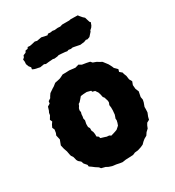

<svg xmlns="http://www.w3.org/2000/svg" viewBox="-182 -846 886 973"><g transform="rotate(-30 261.0 -359.5)"><path d="M248 20 234 18 215 14 192 11 174 5 161 -2 138 -8 131 -17 114 -28 101 -38 88 -47 87 -57 73 -73 68 -87 55 -98 50 -107 45 -127 37 -139 34 -151 31 -168 24 -188 19 -210 30 -239 24 -265 29 -277 32 -296 26 -309 33 -324 42 -337 36 -350 48 -370 50 -383 55 -393 61 -413 76 -422 78 -435 92 -444 97 -453 106 -466 128 -481 138 -487 153 -499 181 -505 189 -508 207 -517H224L246 -518L280 -514L301 -520L316 -511L341 -507L360 -503L369 -493L388 -486L401 -478L414 -471L424 -458L434 -445L444 -426L448 -416L465 -399L461 -385L475 -373L477 -364L483 -349L486 -327L495 -311L488 -292L490 -269L498 -250L492 -220L495 -203L492 -189L484 -167V-153L483 -135L475 -115L471 -99L456 -91L449 -79L443 -64L429 -51L419 -36L403 -27L392 -18L380 -6L364 1L345 7L326 9L312 15L293 16L268 17ZM266 -125 289 -132 303 -137 311 -144 320 -152 325 -166 328 -179 327 -189 330 -197 334 -209 335 -222 336 -231V-249L334 -264L339 -276V-286L332 -309L326 -316L322 -335L318 -347L313 -354L308 -362L293 -366L291 -373L268 -379L249 -378L232 -376L220 -362L211 -352L203 -347L199 -337L193 -328L190 -317L192 -305L189 -295L188 -281L186 -271L189 -259L185 -240V-222L191 -212V-197L196 -186L198 -173V-159L208 -152L211 -142L231 -136L243 -132L256 -131ZM127 -605 96 -612 85 -617 87 -628 78 -639 72 -655 73 -669 71 -682 80 -690 84 -700 99 -706 105 -716 118 -718 123 -726 136 -725 147 -727 168 -732 180 -729 207 -734 224 -730 240 -727 246 -733 260 -732 273 -734 284 -732 303 -734 318 -733 331 -737H339H373L382 -739L423 -738L428 -731L440 -717L449 -709L458 -680L463 -675L457 -659L451 -650L440 -640L438 -634L419 -613L404 -608L397 -610L384 -605L360 -602L330 -608L319 -610L308 -608L295 -610L286 -607L275 -609L252 -611L239 -612L229 -609L211 -607L203 -609L177 -607L160 -605L151 -609Z"/></g></svg>

Font: Winky Rough
Style: Bold
Weight: 700
Designer: Simon Atzbach
Foundry: typofactur
Version: Version 1.206; ttfautohint (v1.8.4.7-5d5b)